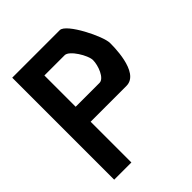

<svg xmlns="http://www.w3.org/2000/svg" viewBox="-194 -802 916 916"><g transform="rotate(-45 263.5 -344.0)"><path d="M43 0H159V-275H401C494 -275 490 -465 490 -475C491 -519 407 -688 364 -688H43ZM159 -376V-587H296C327 -587 375 -507 375 -475C375 -438 351 -376 320 -376Z"/></g></svg>

Font: Crazy Punk
Style: Regular
Weight: 400
Version: Version 1